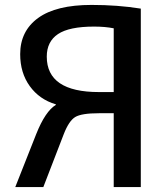

<svg xmlns="http://www.w3.org/2000/svg" viewBox="-20 -760 674 780"><path d="M442 -645Q407 -652 362 -652Q261 -652 215.5 -621.5Q170 -591 170 -530Q170 -386 382 -386H442ZM442 -300H382Q311 -300 285.5 -284.5Q260 -269 239 -215L156 0H42L127 -215Q164 -308 207 -334V-336Q140 -356 101 -410Q62 -464 62 -540Q62 -634 135 -687Q208 -740 352 -740Q458 -740 552 -725V0H442Z"/></svg>

Font: Mplus 1p Medium
Style: Regular
Weight: 500
Version: Version 1.061